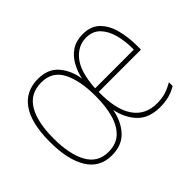

<svg xmlns="http://www.w3.org/2000/svg" viewBox="-109 -850 986 986"><g transform="rotate(-45 384.0 -356.5)"><path d="M561 -630Q619 -630 653 -596.5Q687 -563 701.5 -508.5Q716 -454 716 -391V-362H409Q407 -236 451 -172Q495 -108 580 -108Q612 -108 639 -115.5Q666 -123 699 -142V-115Q673 -99 643.5 -91Q614 -83 577 -83Q498 -83 454.5 -127.5Q411 -172 396 -244Q384 -175 342.5 -129Q301 -83 227 -83Q139 -83 94.5 -155.5Q50 -228 50 -357Q50 -494 98 -562Q146 -630 235 -630Q308 -630 347 -585Q386 -540 397 -471Q406 -514 426.5 -550.5Q447 -587 480 -608.5Q513 -630 561 -630ZM235 -605Q154 -605 115 -540.5Q76 -476 76 -357Q76 -241 113 -174.5Q150 -108 227 -108Q283 -108 317 -139.5Q351 -171 367 -227Q383 -283 383 -358Q383 -471 348.5 -538Q314 -605 235 -605ZM560 -605Q500 -605 458 -553Q416 -501 409 -388H690Q691 -449 677.5 -498Q664 -547 635.5 -576Q607 -605 560 -605Z"/></g></svg>

Font: Noto Sans Telugu UI Condensed Thin
Style: Regular
Weight: 100
Width: 3
Designer: Jelle Bosma - Monotype Design Team
Foundry: Monotype Imaging Inc.
Version: Version 2.005; ttfautohint (v1.8.4.7-5d5b)